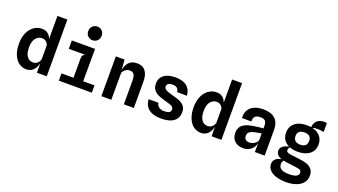

<svg xmlns="http://www.w3.org/2000/svg" viewBox="-79 -1539 4359 2479"><g transform="rotate(20 2100.0 -299.5)"><path d="M252 6.5Q193.5 6.5 148 -27.2Q102.5 -61 76.8 -124Q51 -187 51 -274.5Q51 -361 79.8 -424.2Q108.5 -487.5 157.8 -521.8Q207 -556 268 -556Q304.5 -556 331.5 -542Q358.5 -528 376 -502.5Q388.5 -484 396 -461V-779.5H532.5V0H397.5L396.5 -131L396 -129Q387.5 -89 367.8 -58.5Q348 -28 318.8 -10.8Q289.5 6.5 252 6.5ZM396 -374.5Q390.5 -394.5 379 -408.5Q366 -424.5 348.8 -433Q331.5 -441.5 312 -441.5Q258 -441.5 223.5 -398.2Q189 -355 189 -274.5Q189 -220.5 202.8 -183Q216.5 -145.5 242.2 -126Q268 -106.5 304 -106.5Q324 -106.5 343.2 -116Q362.5 -125.5 376.8 -143.2Q391 -161 396 -185.5Z M698.5 0V-100.5H863.5V-357Q863.5 -393.5 875.2 -410.2Q887 -427 916.5 -430.5H678.5V-545.5H998L996.5 -100.5H1152V0ZM928 -639Q890 -639 863.2 -664.2Q836.5 -689.5 836.5 -732Q836.5 -775.5 863.5 -801.2Q890.5 -827 928 -827Q966.5 -827 993.2 -801.5Q1020 -776 1020 -732Q1020 -689.5 992.8 -664.2Q965.5 -639 928 -639Z M1283 0V-546.5H1403.5L1412.5 -404.5Q1425.5 -475 1460.5 -513Q1500.5 -557 1573 -557Q1651 -557 1690 -506.5Q1729 -456 1729 -361.5V0H1592V-317.5Q1592 -381.5 1575 -409.5Q1558 -437.5 1517.5 -437.5Q1485 -437.5 1459.8 -419.5Q1434.5 -401.5 1420 -370.5V0Z M2105 8.5Q2056 8.5 2014.5 -1.2Q1973 -11 1941.8 -32.5Q1910.5 -54 1891.8 -88.5Q1873 -123 1869.5 -172H2005.5Q2010 -131.5 2039.8 -113Q2069.5 -94.5 2106.5 -94.5Q2148 -94.5 2173.8 -106Q2199.5 -117.5 2199.5 -149.5Q2199.5 -171 2185.5 -183.8Q2171.5 -196.5 2144.2 -205.5Q2117 -214.5 2077 -225.5Q2040 -235.5 2006.2 -247.5Q1972.5 -259.5 1946 -277.8Q1919.5 -296 1904.2 -324.5Q1889 -353 1889 -395.5Q1889 -449.5 1915.8 -485Q1942.5 -520.5 1990.5 -538Q2038.5 -555.5 2103 -555.5Q2158.5 -555.5 2205.2 -540Q2252 -524.5 2282.5 -487Q2313 -449.5 2319 -383L2185 -383.5Q2180.5 -412.5 2168.5 -428Q2156.5 -443.5 2139 -449.2Q2121.5 -455 2100.5 -455Q2074 -455 2056 -449Q2038 -443 2028.8 -431.2Q2019.5 -419.5 2019.5 -401.5Q2019.5 -383 2032.8 -369.8Q2046 -356.5 2073.8 -346Q2101.5 -335.5 2143 -324.5Q2174 -316.5 2207.5 -306.5Q2241 -296.5 2269.8 -279.8Q2298.5 -263 2316.8 -234.8Q2335 -206.5 2335 -162.5Q2335 -79 2275.8 -35.2Q2216.5 8.5 2105 8.5Z M2652 6.5Q2593.5 6.5 2548 -27.2Q2502.5 -61 2476.8 -124Q2451 -187 2451 -274.5Q2451 -361 2479.8 -424.2Q2508.5 -487.5 2557.8 -521.8Q2607 -556 2668 -556Q2704.5 -556 2731.5 -542Q2758.5 -528 2776 -502.5Q2788.5 -484 2796 -461V-779.5H2932.5V0H2797.5L2796.5 -131L2796 -129Q2787.5 -89 2767.8 -58.5Q2748 -28 2718.8 -10.8Q2689.5 6.5 2652 6.5ZM2796 -374.5Q2790.5 -394.5 2779 -408.5Q2766 -424.5 2748.8 -433Q2731.5 -441.5 2712 -441.5Q2658 -441.5 2623.5 -398.2Q2589 -355 2589 -274.5Q2589 -220.5 2602.8 -183Q2616.5 -145.5 2642.2 -126Q2668 -106.5 2704 -106.5Q2724 -106.5 2743.2 -116Q2762.5 -125.5 2776.8 -143.2Q2791 -161 2796 -185.5Z M3231 6Q3156 6 3112.5 -36Q3069 -78 3069 -150Q3069 -211.5 3107 -249Q3145 -286.5 3228.5 -303.5Q3255 -308.5 3282.8 -312.5Q3310.5 -316.5 3338.5 -319.8Q3366.5 -323 3392.5 -325V-358.5Q3392.5 -407 3372.8 -427.2Q3353 -447.5 3306.5 -447.5Q3261 -447.5 3236.8 -427Q3212.5 -406.5 3214.5 -355.5H3086Q3080.5 -417 3105.8 -462.2Q3131 -507.5 3183 -531.8Q3235 -556 3309 -556Q3416 -556 3471.5 -505.2Q3527 -454.5 3527 -355.5V0H3392L3392.5 -125Q3384.5 -84.5 3361.8 -55Q3339 -25.5 3305.5 -9.8Q3272 6 3231 6ZM3281.5 -90.5Q3305 -90.5 3329.2 -100.8Q3353.5 -111 3371 -127.5Q3388.5 -144 3392.5 -163.5V-256Q3382 -254 3366.2 -251.5Q3350.5 -249 3335 -246.2Q3319.5 -243.5 3308.5 -241Q3257 -229.5 3233.5 -210.8Q3210 -192 3210 -158Q3210 -126 3229.5 -108.2Q3249 -90.5 3281.5 -90.5Z M3907 228Q3823 228 3763.2 208.8Q3703.5 189.5 3671.8 154.2Q3640 119 3640 72Q3640 38.5 3657.8 15.5Q3675.5 -7.5 3704 -19.5Q3725.5 -28.5 3749.5 -31Q3735 -35.5 3724 -41.5Q3691 -58.5 3680.2 -79.8Q3669.5 -101 3669.5 -120.5Q3669.5 -149 3686.2 -168.2Q3703 -187.5 3727.2 -199Q3751.5 -210.5 3775.5 -215.5Q3779 -216 3782.5 -216.5Q3761.5 -227 3744 -241.5Q3684.5 -290.5 3684.5 -374Q3684.5 -458 3744.5 -507Q3804.5 -556 3909 -555Q3938.5 -555 3964.5 -550.5Q3970 -596.5 3989 -623Q4009.5 -651 4039.8 -662.2Q4070 -673.5 4102 -673.5Q4112 -673.5 4122 -672.5Q4132 -671.5 4138 -669V-547.5Q4118.5 -551.5 4100.2 -553.8Q4082 -556 4063 -556Q4053 -556 4037 -556.2Q4021 -556.5 4003.5 -553Q3994 -550.5 3985 -546.5Q4007.5 -541 4027 -532.5Q4077 -510 4104.5 -469.5Q4132 -429 4132 -372Q4132 -289 4072.5 -240.5Q4013 -192 3908 -192Q3845 -192 3798.5 -210Q3793 -206 3788.5 -201.5Q3778 -191 3778 -169.5Q3778 -150 3792 -140.5Q3806 -131 3846 -126L3981.5 -108.5Q4056.5 -99 4096 -76.5Q4135.5 -54 4150 -22.5Q4164.5 9 4164.5 45.5Q4164.5 89.5 4144.8 123.5Q4125 157.5 4090 180.8Q4055 204 4008 216Q3961 228 3907 228ZM3779 -22.5Q3776.5 -20 3774.5 -16.5Q3768 -7.5 3764.2 4.2Q3760.5 16 3760.5 31.5Q3760.5 59 3775.2 78.5Q3790 98 3821.5 108.2Q3853 118.5 3903.5 118.5Q3969 118.5 4001.2 102.2Q4033.5 86 4033 53Q4033 29 4016 18Q3999 7 3952.5 1.5L3823 -15Q3798.5 -18.5 3779 -22.5ZM3908.5 -289.5Q3956 -289.5 3979 -310.2Q4002 -331 4002 -372.5Q4002 -415 3978.8 -436.2Q3955.5 -457.5 3907.5 -457.5Q3862.5 -457.5 3838.5 -436.8Q3814.5 -416 3814.5 -375Q3814.5 -332.5 3838.8 -311Q3863 -289.5 3908.5 -289.5Z"/></g></svg>

Font: Spline Sans Mono SemiBold
Style: Regular
Weight: 600
Monospace: yes
Version: Version 1.004